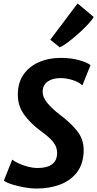

<svg xmlns="http://www.w3.org/2000/svg" viewBox="-20 -1093 567 1121"><path d="M191.5 8Q163 8 123.8 1.2Q84.5 -5.5 50.5 -16.2Q16.5 -27 2.5 -38.5L51.5 -161Q66 -149 91.5 -137.8Q117 -126.5 145.5 -119.2Q174 -112 197.5 -112Q313.5 -112 313.5 -200.5Q313.5 -236 289.8 -265Q266 -294 217.5 -328.5Q158.5 -372 121.2 -423.2Q84 -474.5 84 -540Q84 -609.5 117 -657.2Q150 -705 206.8 -730Q263.5 -755 335 -755Q394 -755 440.2 -742.2Q486.5 -729.5 508.5 -713L461 -594.5Q442.5 -613 405.8 -625Q369 -637 333.5 -637Q286 -637 258 -616.5Q230 -596 229 -559Q229 -523 258.8 -488.8Q288.5 -454.5 328.5 -424Q392 -376.5 430.2 -328.5Q468.5 -280.5 468.5 -217.5Q468.5 -140.5 432 -90.5Q395.5 -40.5 332.8 -16.2Q270 8 191.5 8ZM328.5 -817 273.5 -861 433 -1073 527 -994Q519.5 -979 494.8 -952.2Q470 -925.5 438 -896.8Q406 -868 376.2 -845.8Q346.5 -823.5 328.5 -817Z"/></svg>

Font: Merriweather Sans Italic
Style: Bold
Weight: 700
Italic angle: -7.5°
Designer: Eben Sorkin
Foundry: Eben Sorkin
Version: Version 1.008; ttfautohint (v1.7.19-72a1) -l 8 -r 50 -G 200 